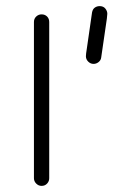

<svg xmlns="http://www.w3.org/2000/svg" viewBox="-20 -608 391 628"><path d="M311 -420Q310 -411 302.5 -405Q295 -399 286 -399Q276 -399 268.5 -406.5Q261 -414 261 -424Q261 -431 264 -449L281 -567Q283 -578 290 -583Q297 -588 306 -588Q318 -588 324.5 -580Q331 -572 331 -563Q331 -560 329.5 -547Q328 -534 326 -523ZM91 -536Q91 -547 98.5 -554Q106 -561 116 -561Q127 -561 134 -554Q141 -547 141 -536V-25Q141 -15 134 -7.5Q127 0 116 0Q106 0 98.5 -7.5Q91 -15 91 -25Z"/></svg>

Font: Hubballi
Style: Regular
Weight: 400
Designer: Erin McLaughlin
Version: Version 1.000; ttfautohint (v1.8.3)